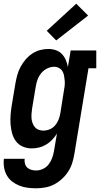

<svg xmlns="http://www.w3.org/2000/svg" viewBox="-27 -792 547 1035"><path d="M168 223Q144 223 121 220Q98 217 77 208.5Q56 200 38.5 186.5Q21 173 10 153.5Q-1 134 -5 111Q-9 88 -6 64H106Q104 77 107.5 90Q111 103 120 111.5Q129 120 142 123.5Q155 127 168 127Q187 127 205.5 118Q224 109 236 93Q248 77 254.5 58.5Q261 40 264 22L280 -72Q269 -54 254 -38.5Q239 -23 221.5 -12.5Q204 -2 184 3Q164 8 144 8Q119 8 96.5 -1.5Q74 -11 59.5 -30Q45 -49 38.5 -72.5Q32 -96 30 -121Q28 -146 30 -171.5Q32 -197 36 -222L56 -342Q60 -365 66 -387Q72 -409 83 -430Q94 -451 110 -470Q126 -489 146 -502.5Q166 -516 188.5 -522Q211 -528 234 -528Q255 -528 274 -521.5Q293 -515 306.5 -501Q320 -487 327.5 -469Q335 -451 339 -431L354 -520H492V-424H450L374 37Q370 62 362.5 86Q355 110 341 132Q327 154 307.5 172Q288 190 265 202Q242 214 217 218.5Q192 223 168 223ZM207 -88Q224 -88 241 -95Q258 -102 270 -116Q282 -130 288.5 -146.5Q295 -163 298 -180L317 -300Q320 -314 321.5 -328Q323 -342 322 -356Q321 -370 318.5 -383.5Q316 -397 309.5 -408Q303 -419 291 -425.5Q279 -432 265 -432Q246 -432 227.5 -423Q209 -414 196 -398.5Q183 -383 176 -364.5Q169 -346 166 -327L146 -207Q144 -193 143 -179.5Q142 -166 143 -153.5Q144 -141 148.5 -128.5Q153 -116 161 -106.5Q169 -97 181 -92.5Q193 -88 207 -88ZM276 -574 225 -626 384 -772 448 -708Z"/></svg>

Font: Iosevka Gothic
Style: Bold Italic
Weight: 700
Italic angle: -9°
Monospace: yes
Designer: Belleve Invis
Foundry: Belleve Invis
Version: Version 15.5.1; ttfautohint (v1.8.4)